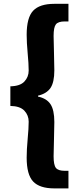

<svg xmlns="http://www.w3.org/2000/svg" viewBox="-20 -830 439 1023"><path d="M269.5 173.8Q191.4 173.8 156.7 137.2Q122.1 100.6 122.1 9.8Q122.1 -32.2 127.4 -89.4Q132.8 -146.5 132.8 -181.6Q132.8 -215.8 109.9 -240.2Q86.9 -264.6 35.2 -265.6V-370.1Q86.9 -371.1 109.9 -395.5Q132.8 -419.9 132.8 -454.1Q132.8 -489.3 127.4 -546.4Q122.1 -603.5 122.1 -644.5Q122.1 -736.3 156.7 -772.9Q191.4 -809.6 269.5 -809.6H344.7V-715.8H325.2Q290 -715.8 277.8 -700.2Q265.6 -684.6 265.6 -638.7Q265.6 -610.4 267.6 -550.8Q269.5 -491.2 269.5 -455.1Q269.5 -391.6 249 -361.3Q228.5 -331.1 182.6 -320.3V-315.4Q228.5 -305.7 249 -274.9Q269.5 -244.1 269.5 -179.7Q269.5 -145.5 267.6 -85.9Q265.6 -26.4 265.6 2.9Q265.6 48.8 277.8 64.5Q290 80.1 325.2 80.1H344.7V173.8Z"/></svg>

Font: Bpmf Zihi Sans Heavy
Style: Heavy
Weight: 900
Foundry: But Ko
Version: Version 1.320